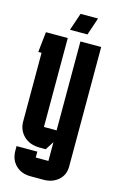

<svg xmlns="http://www.w3.org/2000/svg" viewBox="-117 -667 522 849"><g transform="rotate(15 144.0 -242.5)"><path d="M142 -618H222L195 -538H115ZM121 0Q75 0 47.5 -26.5Q20 -53 20 -93V-407H5L15 -500H115V-93H173V-500H268V47Q268 86 241 109.5Q214 133 174 133H114Q72 133 46 107.5Q20 82 20 40V20H115V47H173V-39L148 0Z"/></g></svg>

Font: Karantina
Style: Regular
Weight: 400
Designer: Rony Koch
Foundry: Rony Koch
Version: Version 1.000; ttfautohint (v1.8.3)